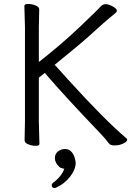

<svg xmlns="http://www.w3.org/2000/svg" viewBox="-20 -725 670 969"><path d="M104 -17 106 -112V-589L103 -695Q103 -705 122 -705Q141 -705 159.5 -697.5Q178 -690 178 -677L176 -588V-412Q289 -500 384 -590.5Q479 -681 488.5 -692.5Q498 -704 513 -704Q528 -704 549 -692.5Q570 -681 570 -670Q570 -665 560.5 -657Q551 -649 531 -633Q511 -617 447.5 -559Q384 -501 256 -398Q257 -398 274.5 -378Q292 -358 322 -325Q509 -119 618 -27Q622 -24 622 -20Q622 -10 602 -0.5Q582 9 559 9Q536 9 529 -2Q512 -25 489 -49Q307 -239 206 -357L176 -333V-111L179 1Q179 11 160.5 11Q142 11 123 3.5Q104 -4 104 -17ZM255 224Q241 224 241 210Q241 203 247 198Q266 185 282.5 165Q299 145 304 127Q302 126 292.5 124Q283 122 279 117Q257 96 257 73.5Q257 51 273 39Q289 27 309.5 27Q330 27 344 45Q358 63 362 96Q362 131 333 167.5Q304 204 263 222Q259 224 255 224Z"/></svg>

Font: LXGW WenKai
Style: Regular
Weight: 400
Designer: LXGW / Fontworks Inc.
Foundry: LXGW / Fontworks Inc.
Version: Version 1.520; June 14, 2025